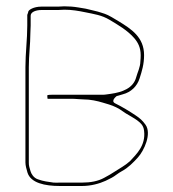

<svg xmlns="http://www.w3.org/2000/svg" viewBox="-20 -623 561 623"><path d="M189 -591.5C213.2 -591.5 235.1 -587.7 256.7 -583.2C285.4 -577.2 309.8 -574.1 335.5 -558.7C362 -542.8 394 -524.6 416.4 -498.3C427.9 -484.7 436.5 -468.3 436.5 -444C436.5 -437.1 436.2 -431.3 435.5 -424.3C435.2 -404.5 426 -387.8 422.1 -372.9C412.6 -336.1 375.8 -323.8 339.8 -318.6L326.3 -316.7C322.4 -316.1 317.6 -315.5 313 -315.5H147C142.3 -315.5 138.2 -315.2 133.8 -314.4C133.4 -311.9 133.3 -306.6 134.4 -302.5L212 -302.5C226.1 -302.5 238.9 -300.5 250 -300.5C274.2 -300.5 295.8 -295.3 313.6 -290L333.6 -284C349.2 -279.3 366.4 -270.9 376.7 -262.9C390.4 -252.2 413 -242.7 430 -228.6C434.4 -224.9 445.9 -216.6 447.5 -198.5C453.5 -150.2 421.4 -121.8 402.3 -100.6C402.1 -100.4 401.6 -100 401.3 -99.7C384.3 -84.6 369.6 -77.7 352.8 -66.5L336.6 -56.4C336.5 -56.3 336.2 -56.2 336.1 -56.1L318.1 -46.1C298.1 -35 273.7 -30.5 246 -30.5H173.6C166.8 -30.5 159.1 -29.8 153.2 -30.6C137.1 -33 121.5 -34.4 102.9 -41.2C88.8 -45.9 81.3 -59.4 79 -67.6L75 -81.6C73.8 -85.9 73.5 -91.1 73.5 -96V-405C73.5 -444.9 78.5 -479.1 78.5 -514C78.5 -523.3 79.5 -532.1 79.5 -540V-572C79.5 -585.3 99.1 -590.5 114 -590.5H168C174.6 -590.5 181.7 -591.5 189 -591.5ZM68.5 -574 68.5 -540C68.5 -495.4 62.5 -450.7 62.5 -405V-96C62.5 -85.6 66 -74.1 69 -63.5C79.3 -29.1 126 -19.5 174 -19.5H246C275.1 -19.5 302.3 -27.1 322.6 -36.3L342.4 -46.2C352.2 -51.1 362.4 -60.7 376.2 -68.1C395.3 -78.3 411.6 -94.6 427.7 -112.4C447.1 -133.8 473.3 -189.2 451.9 -218.7C442.1 -232.2 433.9 -239.4 420.1 -248.6C398.8 -262.8 376.7 -276.2 353.4 -287.8C337.5 -295.8 359 -311.5 359 -311.5C361.8 -311.5 368.5 -314.4 378.8 -317.1C404.9 -323.8 424.9 -342.9 433 -368.7C440.5 -392.3 447.5 -414.3 447.5 -444C447.5 -502.1 406.5 -528.6 364.5 -554.3C353 -561.3 331 -574.8 320.2 -578.1L308 -582.1C292.7 -587.3 279.8 -589.1 258.3 -594.8L234.9 -598.7C218.8 -601.4 204.5 -602.5 188.6 -602.5C182.2 -602.5 174.1 -601.5 168 -601.5H114C89.8 -601.5 71.5 -591 71.5 -584C71.5 -581.3 68.5 -576.3 68.5 -574Z"/></svg>

Font: CiSf OpenHand
Style: Hln
Weight: 400
Foundry: Cannot Into Space Fonts
Version: Version 0.7892